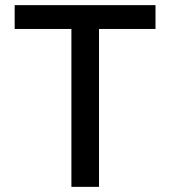

<svg xmlns="http://www.w3.org/2000/svg" viewBox="-20 -727 662 747"><path d="M37.1 -707H585V-614.3H365.2V0H257.8V-614.3H37.1Z"/></svg>

Font: Pretendard Medium
Style: Regular
Weight: 500
Designer: Base glyphs from Inter by Rasmus Andersson; Hangeul glyphs from Noto Sans CJK(Source Han Sans) by Jang Soo-young and Kan
Foundry: Kil Hyung-jin
Version: Version 1.309